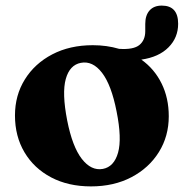

<svg xmlns="http://www.w3.org/2000/svg" viewBox="-20 -653 656 686"><path d="M311.5 -491.5Q361.5 -491.5 405.5 -478.5Q457 -475 478 -492.2Q499 -509.5 499 -541.5V-567.5Q499 -598.5 514.5 -615.8Q530 -633 558 -633Q616.5 -633 616.5 -568Q616.5 -518.5 582 -483.8Q547.5 -449 485 -440Q531.5 -407 557.2 -355Q583 -303 583 -237.5Q583 -166.5 547.8 -109.8Q512.5 -53 449.8 -20Q387 13 305 13Q224 13 162.8 -19.2Q101.5 -51.5 67.5 -108.8Q33.5 -166 33.5 -240.5Q33.5 -312.5 68.8 -369.2Q104 -426 166.8 -458.8Q229.5 -491.5 311.5 -491.5ZM347.5 -49.5Q387.5 -57 401.8 -107.5Q416 -158 396.5 -255Q378 -349.5 344.5 -393Q311 -436.5 269 -428.5Q229 -421 215 -370.8Q201 -320.5 220 -223Q238.5 -129 272.2 -85.5Q306 -42 347.5 -49.5Z"/></svg>

Font: Fraunces 9pt S000
Style: Bold
Weight: 700
Version: Version 1.000; ttfautohint (v1.8.3)